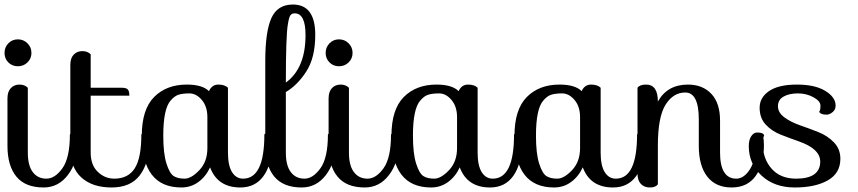

<svg xmlns="http://www.w3.org/2000/svg" viewBox="-30 -826 3795 849"><path d="M7 -550Q-10 -567 -10 -592Q-10 -617 7 -634.5Q24 -652 49 -652Q74 -652 91.5 -634.5Q109 -617 109 -592Q109 -567 91.5 -550Q74 -533 49 -533Q24 -533 7 -550ZM93 -438V-151Q93 -94 115 -65Q137 -36 175 -36Q213 -36 246 -82Q279 -128 279 -231Q281 -237 294 -237Q312 -237 312 -184Q312 -107 270 -52Q228 3 163 3Q82 3 42.5 -45Q3 -93 3 -181V-391Q3 -421 18 -436.5Q33 -452 56 -452Q79 -452 93 -438Z M371 -586V-438H508Q529 -438 535.5 -430Q542 -422 542 -403H371V-151Q371 -96 402.5 -66Q434 -36 475 -36Q537 -36 566 -82Q595 -128 595 -231Q597 -237 610 -237Q628 -237 628 -184Q628 -103 587.5 -50Q547 3 463 3Q379 3 330 -41Q281 -85 281 -172V-539Q281 -569 296 -584.5Q311 -600 334 -600Q357 -600 371 -586Z M894 -423Q907 -452 935.5 -452Q964 -452 978 -438V-151Q978 -94 996 -65Q1014 -36 1045 -36Q1139 -36 1139 -231Q1140 -237 1154 -237Q1172 -237 1172 -184Q1172 -99 1135.5 -48Q1099 3 1033 3Q932 3 899 -86Q880 -45 847 -21Q814 3 772 3Q597 3 597 -226Q597 -342 651.5 -397Q706 -452 796 -452Q865 -452 894 -423ZM887 -171V-308Q887 -355 862.5 -384Q838 -413 807.5 -413Q777 -413 759 -407Q741 -401 725 -382Q692 -346 692 -226Q692 -147 706 -103Q720 -59 738 -47.5Q756 -36 786 -36Q816 -36 851.5 -73.5Q887 -111 887 -171Z M1435 -237Q1453 -237 1453 -184Q1453 -107 1411 -52Q1369 3 1304 3Q1223 3 1183 -45Q1143 -93 1143 -181V-557Q1143 -686 1170 -746Q1197 -806 1265 -806Q1364 -806 1364 -672Q1364 -571 1324.5 -510Q1285 -449 1234 -419V-151Q1234 -94 1256 -65Q1278 -36 1316 -36Q1354 -36 1387 -82Q1420 -128 1420 -231Q1422 -237 1435 -237ZM1321 -671Q1321 -767 1273 -767Q1261 -767 1254.5 -759Q1248 -751 1243 -719Q1234 -670 1234 -461Q1321 -524 1321 -671Z M1427 -550Q1410 -567 1410 -592Q1410 -617 1427 -634.5Q1444 -652 1469 -652Q1494 -652 1511.5 -634.5Q1529 -617 1529 -592Q1529 -567 1511.5 -550Q1494 -533 1469 -533Q1444 -533 1427 -550ZM1513 -438V-151Q1513 -94 1535 -65Q1557 -36 1595 -36Q1633 -36 1666 -82Q1699 -128 1699 -231Q1701 -237 1714 -237Q1732 -237 1732 -184Q1732 -107 1690 -52Q1648 3 1583 3Q1502 3 1462.5 -45Q1423 -93 1423 -181V-391Q1423 -421 1438 -436.5Q1453 -452 1476 -452Q1499 -452 1513 -438Z M1998 -423Q2011 -452 2039.5 -452Q2068 -452 2082 -438V-151Q2082 -94 2100 -65Q2118 -36 2149 -36Q2243 -36 2243 -231Q2244 -237 2258 -237Q2276 -237 2276 -184Q2276 -99 2239.5 -48Q2203 3 2137 3Q2036 3 2003 -86Q1984 -45 1951 -21Q1918 3 1876 3Q1701 3 1701 -226Q1701 -342 1755.5 -397Q1810 -452 1900 -452Q1969 -452 1998 -423ZM1991 -171V-308Q1991 -355 1966.5 -384Q1942 -413 1911.5 -413Q1881 -413 1863 -407Q1845 -401 1829 -382Q1796 -346 1796 -226Q1796 -147 1810 -103Q1824 -59 1842 -47.5Q1860 -36 1890 -36Q1920 -36 1955.5 -73.5Q1991 -111 1991 -171Z M2542 -423Q2555 -452 2583.5 -452Q2612 -452 2626 -438V-151Q2626 -94 2644 -65Q2662 -36 2693 -36Q2787 -36 2787 -231Q2788 -237 2802 -237Q2820 -237 2820 -184Q2820 -99 2783.5 -48Q2747 3 2681 3Q2580 3 2547 -86Q2528 -45 2495 -21Q2462 3 2420 3Q2245 3 2245 -226Q2245 -342 2299.5 -397Q2354 -452 2444 -452Q2513 -452 2542 -423ZM2535 -171V-308Q2535 -355 2510.5 -384Q2486 -413 2455.5 -413Q2425 -413 2407 -407Q2389 -401 2373 -382Q2340 -346 2340 -226Q2340 -147 2354 -103Q2368 -59 2386 -47.5Q2404 -36 2434 -36Q2464 -36 2499.5 -73.5Q2535 -111 2535 -171Z M3330 -237Q3348 -237 3348 -184Q3348 -99 3311.5 -48Q3275 3 3205 3Q3135 3 3097.5 -45Q3060 -93 3060 -181V-298Q3060 -417 3000 -417Q2947 -417 2913 -363Q2879 -309 2879 -182V-11Q2869 3 2844 3Q2819 3 2804 -12.5Q2789 -28 2789 -58V-438Q2799 -452 2827 -452Q2879 -452 2879 -377Q2921 -452 3012 -452Q3077 -452 3115.5 -411Q3154 -370 3154 -293V-151Q3154 -94 3172 -65Q3190 -36 3225.5 -36Q3261 -36 3288 -80.5Q3315 -125 3315 -231Q3316 -237 3330 -237Z M3665 -359Q3665 -341 3651.5 -330Q3638 -319 3625 -319Q3600 -319 3592 -331Q3598 -338 3598 -358.5Q3598 -379 3567 -396Q3536 -413 3498 -413Q3460 -413 3435 -399Q3410 -385 3410 -356.5Q3410 -328 3438.5 -307Q3467 -286 3507.5 -272Q3548 -258 3588.5 -242Q3629 -226 3657.5 -196.5Q3686 -167 3686 -124Q3686 -60 3630.5 -28.5Q3575 3 3484.5 3Q3394 3 3337.5 -49.5Q3281 -102 3281 -180Q3281 -208 3292 -224Q3303 -240 3317 -240Q3343 -240 3347 -231L3349 -228Q3343 -213 3343 -191Q3343 -124 3382 -80Q3421 -36 3490 -36Q3596 -36 3597 -111Q3597 -168 3502 -201Q3462 -215 3422.5 -230.5Q3383 -246 3356 -275Q3329 -304 3329 -349.5Q3329 -395 3371 -423.5Q3413 -452 3493.5 -452Q3574 -452 3619.5 -424Q3665 -396 3665 -359Z"/></svg>

Font: Sofia
Style: Regular
Weight: 400
Designer: Paula Nazal and Daniel Hernndez
Foundry: Paula Nazal, Daniel Hernndez
Version: Version 1.001